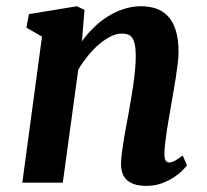

<svg xmlns="http://www.w3.org/2000/svg" viewBox="-20 -588 667 618"><path d="M115.2 -470.2 64.9 -499 73.2 -542.5 227.5 -567.9 252 -556.2 243.7 -455.1Q261.2 -479.5 282.7 -500.2Q304.2 -521 328.4 -535.9Q352.5 -550.8 379.2 -559.3Q405.8 -567.9 433.6 -567.9Q460.4 -567.9 482.7 -560.3Q504.9 -552.7 521 -535.4Q537.1 -518.1 545.9 -489.7Q554.7 -461.4 554.7 -420.4Q554.7 -406.2 552.2 -385Q549.8 -363.8 546.1 -339.8Q542.5 -315.9 538.1 -291.5Q533.7 -267.1 530.3 -246.6Q527.3 -228 523.7 -208Q520 -188 517.1 -168.5Q514.2 -148.9 512 -130.6Q509.8 -112.3 509.3 -96.2Q508.8 -78.6 512.9 -71.8Q517.1 -64.9 524.4 -64.9Q531.7 -64.9 541 -69.6Q550.3 -74.2 567.9 -87.4L582 -56.2Q578.6 -51.3 568.1 -40.3Q557.6 -29.3 540.8 -18.1Q523.9 -6.8 501.5 1.7Q479 10.3 451.7 10.3Q426.8 10.3 410.6 4.4Q394.5 -1.5 385.3 -11.7Q376 -22 372.6 -35.6Q369.1 -49.3 369.6 -64.9Q370.1 -78.1 372.3 -95.9Q374.5 -113.8 377.7 -133.5Q380.9 -153.3 384.8 -174.6Q388.7 -195.8 392.6 -216.3Q396 -236.8 400.4 -261Q404.8 -285.2 408.4 -310.5Q412.1 -335.9 414.6 -361.1Q417 -386.2 417 -408.2Q417 -431.2 413.8 -445.3Q410.6 -459.5 405 -467Q399.4 -474.6 390.9 -477.3Q382.3 -480 371.1 -480Q355 -480 336.7 -470.9Q318.4 -461.9 299.8 -446.3Q281.2 -430.7 263.9 -409.4Q246.6 -388.2 231.9 -363.8L182.1 0H51.8Z"/></svg>

Font: Merriweather Bold
Style: Italic
Weight: 700
Italic angle: -7°
Designer: Eben Sorkin ( eben@eyebytes.com )
Foundry: Eben Sorkin ( eben@eyebytes.com )
Version: Version 1.5; ttfautohint (v0.97) -l 13 -r 13 -G 200 -x 24 -f